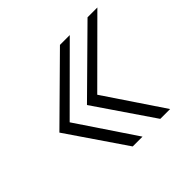

<svg xmlns="http://www.w3.org/2000/svg" viewBox="-121 -652 709 709"><g transform="rotate(-45 234.0 -297.5)"><path d="M197.8 -70.3 42.5 -297.9 272.9 -525.4H324.2L96.2 -297.9L249 -70.3ZM341.8 -70.3 186.5 -297.9 417 -525.4H468.3L240.2 -297.9L393.1 -70.3Z"/></g></svg>

Font: Inter 24pt ExtraLight
Style: Italic
Weight: 250
Italic angle: -9.3988°
Version: Version 4.001;git-66647c0bb